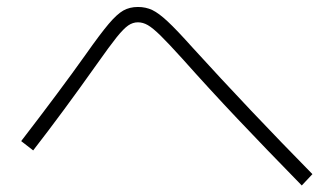

<svg xmlns="http://www.w3.org/2000/svg" viewBox="-20 -621 978 562"><path d="M513.7 -449.2Q472.2 -495.1 449.7 -517.1Q427.2 -539.1 412.8 -547.4Q398.4 -555.7 383.8 -555.7Q368.7 -555.7 355.2 -546.4Q341.8 -537.1 321.5 -512Q301.3 -486.8 261.7 -430.7Q164.6 -293.5 77.1 -180.7L42 -208Q154.8 -354.5 230.5 -460.9Q273.9 -522.5 298.1 -551Q322.3 -579.6 340.8 -590.1Q359.4 -600.6 383.8 -600.6Q406.7 -600.6 425.8 -591.6Q444.8 -582.5 470.9 -558.1Q497.1 -533.7 543 -482.4Q710.9 -297.9 894.5 -111.3L863.3 -78.1Q756.3 -187.5 674.6 -273.9Q592.8 -360.4 513.7 -449.2Z"/></svg>

Font: Pretendard ExtraLight
Style: Regular
Weight: 200
Designer: Base glyphs from Inter by Rasmus Andersson; Hangeul glyphs from Noto Sans CJK(Source Han Sans) by Jang Soo-young and Kan
Foundry: Kil Hyung-jin
Version: Version 1.309